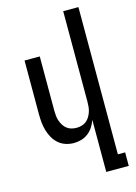

<svg xmlns="http://www.w3.org/2000/svg" viewBox="-139 -808 778 1096"><g transform="rotate(-15 250.0 -260.0)"><path d="M348 215V-93Q341 -72 328.5 -52.5Q316 -33 298 -19Q280 -5 258 1.5Q236 8 213 8Q189 8 165.5 0.5Q142 -7 123.5 -23Q105 -39 93 -60Q81 -81 74 -104.5Q67 -128 64.5 -152Q62 -176 62 -200V-520H152V-200Q152 -185 153.5 -169.5Q155 -154 160 -139.5Q165 -125 173 -112Q181 -99 193 -89.5Q205 -80 220 -76Q235 -72 250 -72Q265 -72 280 -76Q295 -80 307 -89.5Q319 -99 327 -112Q335 -125 340 -139.5Q345 -154 346.5 -169.5Q348 -185 348 -200V-735H438V135H481V215Z"/></g></svg>

Font: Iosevka Fixed Medium
Style: Regular
Weight: 500
Monospace: yes
Designer: Belleve Invis
Foundry: Belleve Invis
Version: Version 32.3.0